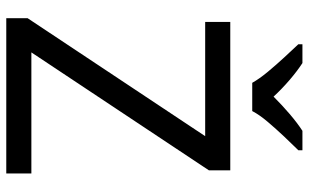

<svg xmlns="http://www.w3.org/2000/svg" viewBox="-206 -778 984 612"><g transform="rotate(90 286.0 -472.0)"><path d="M533 0H38V-68L414 -634H50V-714H523V-646L147 -80H533ZM244 -784Q231 -807 209 -833.5Q187 -860 163 -886Q139 -912 121 -931V-944H181Q207 -927 235 -903Q263 -879 288 -852Q315 -879 343 -903Q371 -927 397 -944H459V-931Q440 -912 415.5 -886Q391 -860 368.5 -833.5Q346 -807 334 -784Z"/></g></svg>

Font: Noto Sans Takri
Style: Regular
Weight: 400
Designer: Monotype Design Team
Foundry: Monotype Imaging Inc.
Version: Version 2.003; ttfautohint (v1.8.4.7-5d5b)